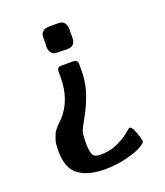

<svg xmlns="http://www.w3.org/2000/svg" viewBox="-136 -620 790 919"><g transform="rotate(-20 259.5 -161.0)"><path d="M60 47Q60 29 61.5 14Q63 -1 68 -13.5Q73 -26 75.5 -34Q78 -42 87 -53Q96 -64 98.5 -67Q101 -70 112.5 -81Q124 -92 125 -93Q191 -166 191 -279V-311Q193 -328 202 -331Q206 -332 211 -332H271Q295 -332 296 -313V-271Q296 -183 243 -81Q235 -66 225 -48Q215 -30 212 -23.5Q209 -17 204.5 -8Q200 1 199.5 9Q199 17 198 27Q197 37 197 55Q197 101 206 117Q215 133 245 133Q293 133 332.5 114.5Q372 96 393.5 77.5Q415 59 419 59Q427 59 436.5 79Q446 99 451 119L456 139L455 143L453 148Q446 155 427.5 166Q409 177 356.5 191.5Q304 206 241 206Q157 206 108.5 171.5Q60 137 60 47ZM177 -442Q177 -444 177.5 -447.5Q178 -451 178 -453V-480Q178 -494 180 -503Q182 -512 193 -520Q204 -528 224 -528H268Q309 -528 309 -482V-443Q309 -434 308 -428Q307 -422 303 -413.5Q299 -405 289 -400.5Q279 -396 262 -396Q259 -396 254.5 -396.5Q250 -397 248 -397H225Q212 -397 204 -398.5Q196 -400 186.5 -410.5Q177 -421 177 -442Z"/></g></svg>

Font: CMU Sans Serif
Style: Bold
Weight: 700
Version: Version 0.7.0